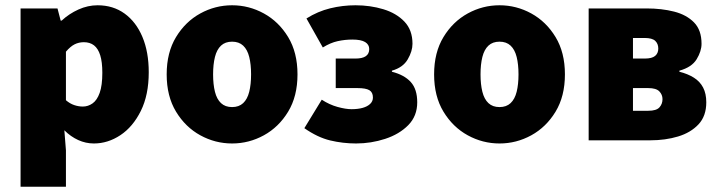

<svg xmlns="http://www.w3.org/2000/svg" viewBox="-20 -532 2730 728"><path d="M58 176V-500H198L210 -454H214Q242 -480 277.5 -496Q313 -512 350 -512Q409 -512 452.5 -480.5Q496 -449 520 -392Q544 -335 544 -258Q544 -172 514 -111.5Q484 -51 436.5 -19.5Q389 12 336 12Q305 12 276.5 -1Q248 -14 224 -38L230 38V176ZM294 -128Q314 -128 331 -140Q348 -152 358 -180Q368 -208 368 -256Q368 -297 360 -322.5Q352 -348 336.5 -360Q321 -372 298 -372Q279 -372 263 -364Q247 -356 230 -336V-152Q245 -139 261.5 -133.5Q278 -128 294 -128Z M860 12Q796 12 739.5 -19Q683 -50 647.5 -108.5Q612 -167 612 -250Q612 -333 647.5 -391.5Q683 -450 739.5 -481Q796 -512 860 -512Q924 -512 980.5 -481Q1037 -450 1072.5 -391.5Q1108 -333 1108 -250Q1108 -167 1072.5 -108.5Q1037 -50 980.5 -19Q924 12 860 12ZM860 -126Q886 -126 902 -141Q918 -156 925 -184Q932 -212 932 -250Q932 -288 925 -316Q918 -344 902 -359Q886 -374 860 -374Q834 -374 818 -359Q802 -344 795 -316Q788 -288 788 -250Q788 -212 795 -184Q802 -156 818 -141Q834 -126 860 -126Z M1330 12Q1280 12 1232 0.5Q1184 -11 1134 -46L1200 -154Q1229 -135 1260 -126.5Q1291 -118 1313 -118Q1337 -118 1355 -123Q1373 -128 1383.5 -138Q1394 -148 1394 -162Q1394 -182 1380.5 -190Q1367 -198 1336 -198H1253V-310H1328Q1354 -310 1367 -319Q1380 -328 1380 -346Q1380 -363 1364.5 -372.5Q1349 -382 1316 -382Q1288 -382 1260.5 -376Q1233 -370 1204 -352L1142 -462Q1185 -489 1232 -500.5Q1279 -512 1328 -512Q1384 -512 1433.5 -497Q1483 -482 1513.5 -450Q1544 -418 1544 -366Q1544 -338 1526 -307Q1508 -276 1466 -264V-260Q1513 -248 1537.5 -221Q1562 -194 1562 -144Q1562 -92 1528 -57.5Q1494 -23 1440.5 -5.5Q1387 12 1330 12Z M1874 12Q1810 12 1753.5 -19Q1697 -50 1661.5 -108.5Q1626 -167 1626 -250Q1626 -333 1661.5 -391.5Q1697 -450 1753.5 -481Q1810 -512 1874 -512Q1938 -512 1994.5 -481Q2051 -450 2086.5 -391.5Q2122 -333 2122 -250Q2122 -167 2086.5 -108.5Q2051 -50 1994.5 -19Q1938 12 1874 12ZM1874 -126Q1900 -126 1916 -141Q1932 -156 1939 -184Q1946 -212 1946 -250Q1946 -288 1939 -316Q1932 -344 1916 -359Q1900 -374 1874 -374Q1848 -374 1832 -359Q1816 -344 1809 -316Q1802 -288 1802 -250Q1802 -212 1809 -184Q1816 -156 1832 -141Q1848 -126 1874 -126Z M2212 0V-500H2432Q2489 -500 2536 -488Q2583 -476 2611.5 -447Q2640 -418 2640 -366Q2640 -338 2621.5 -307.5Q2603 -277 2556 -264V-260Q2588 -252 2611 -237.5Q2634 -223 2646 -200Q2658 -177 2658 -144Q2658 -92 2628.5 -60.5Q2599 -29 2551 -14.5Q2503 0 2446 0ZM2380 -310H2425Q2452 -310 2464 -320Q2476 -330 2476 -348Q2476 -366 2464.5 -377Q2453 -388 2424 -388H2380ZM2380 -112H2438Q2469 -112 2480.5 -125Q2492 -138 2492 -156Q2492 -173 2480 -185.5Q2468 -198 2438 -198H2380Z"/></svg>

Font: Source Sans 3 Black
Style: Regular
Weight: 900
Designer: Paul D. Hunt
Foundry: Adobe
Version: Version 3.046;hotconv 1.0.118;makeotfexe 2.5.65603